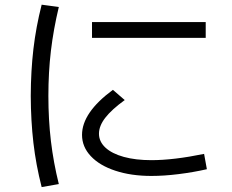

<svg xmlns="http://www.w3.org/2000/svg" viewBox="-20 -757 978 808"><path d="M325.2 -189.5Q325.2 -283.2 455.1 -378.9L504.9 -335.9Q449.7 -295.9 423.1 -261.5Q396.5 -227.1 396.5 -194.3Q396.5 -161.1 423.8 -135.7Q451.2 -110.4 501 -96.7Q550.8 -83 617.2 -83Q710.4 -83 838.9 -109.4L850.6 -44.9Q792 -31.7 731.2 -24.2Q670.4 -16.6 617.2 -16.6Q531.7 -16.6 465.3 -38.6Q398.9 -60.5 362.1 -99.9Q325.2 -139.2 325.2 -189.5ZM367.2 -664.1H845.7V-597.7H367.2ZM109.4 -353.5Q109.9 -459 120.6 -550.8Q131.3 -642.6 155.3 -737.3L227.5 -727.5Q205.1 -633.8 194.3 -543.5Q183.6 -453.1 183.6 -353.5Q183.6 -253.4 194.3 -163.1Q205.1 -72.8 227.5 17.6L155.3 30.3Q131.3 -63.5 120.6 -155.8Q109.9 -248 109.4 -353.5Z"/></svg>

Font: Pretendard
Style: Regular
Weight: 400
Designer: Base glyphs from Inter by Rasmus Andersson; Hangeul glyphs from Noto Sans CJK(Source Han Sans) by Jang Soo-young and Kan
Foundry: Kil Hyung-jin
Version: Version 1.309